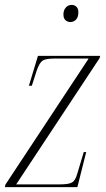

<svg xmlns="http://www.w3.org/2000/svg" viewBox="-28 -764 432 784"><path d="M-8 0 -6 -10 334 -525H196Q159 -525 146 -516.5Q133 -508 122 -476L102 -414H90L127 -536H381L379 -527L38 -11H214Q254 -11 267 -19.5Q280 -28 287 -53L314 -143H324L288 0ZM259 -674Q248 -674 239.5 -681.5Q231 -689 231 -705Q231 -722 240.5 -733Q250 -744 265 -744Q276 -744 284 -736.5Q292 -729 292 -714Q292 -694 282.5 -684Q273 -674 259 -674Z"/></svg>

Font: Noto Serif Display Condensed ExtraLight
Style: Italic
Weight: 200
Width: 3
Italic angle: -12°
Designer: Monotype Design Team
Foundry: Monotype Imaging Inc.
Version: Version 2.009